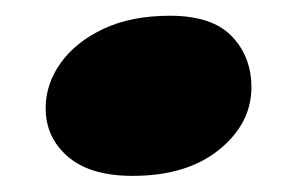

<svg xmlns="http://www.w3.org/2000/svg" viewBox="-20 -375 372 244"><path d="M148.5 -151.5Q94.5 -151.5 66.2 -176Q38 -200.5 38 -237.5Q38 -268 57 -294.8Q76 -321.5 111.2 -338.2Q146.5 -355 196 -355Q249.5 -355 274.5 -329Q299.5 -303 299.5 -264Q299.5 -218 258.5 -184.8Q217.5 -151.5 148.5 -151.5Z"/></svg>

Font: Fraunces 9pt Soft Black
Style: Italic
Weight: 900
Italic angle: -16°
Version: Version 1.000;[b76b70a41]